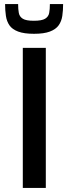

<svg xmlns="http://www.w3.org/2000/svg" viewBox="-20 -923 336 943"><path d="M92 0V-688H205V0ZM147 -757Q98 -757 69 -768Q40 -779 26.5 -798.5Q13 -818 9 -845Q5 -872 5 -903H69Q69 -877 72.5 -859Q76 -841 92 -831Q108 -821 146 -821Q185 -821 201.5 -831Q218 -841 221.5 -859Q225 -877 225 -903H290Q290 -872 286 -845Q282 -818 268 -798.5Q254 -779 225 -768Q196 -757 147 -757Z"/></svg>

Font: Saira Thin Medium
Style: Regular
Weight: 500
Version: Version 1.101